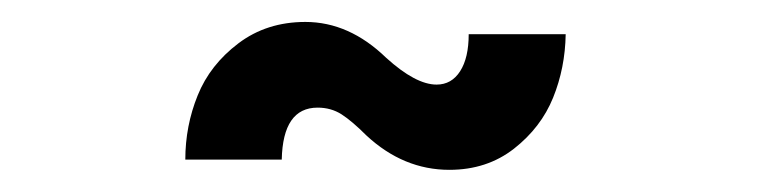

<svg xmlns="http://www.w3.org/2000/svg" viewBox="-20 -395 699 175"><path d="M495.6 -363.8Q495.1 -333 484.1 -305.9Q473.1 -278.8 448.5 -259.5Q423.8 -240.2 389.6 -240.2Q347.7 -240.2 314 -271.5Q300.8 -284.7 291.3 -290.8Q281.7 -296.9 269.5 -296.9Q237.8 -296.9 236.8 -249.5H148.9Q148.9 -280.3 160.2 -308.1Q171.4 -335.9 197.3 -355.5Q223.1 -375 258.3 -375Q298.3 -375 332 -342.3Q358.9 -317.9 377.9 -317.9Q391.6 -317.9 399.4 -330.1Q407.2 -342.3 407.2 -363.8Z"/></svg>

Font: Epilogue ExtraBold
Style: Regular
Weight: 800
Designer: Tyler Finck
Foundry: Etcetera Type Co
Version: Version 2.112